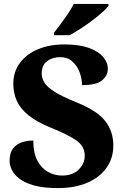

<svg xmlns="http://www.w3.org/2000/svg" viewBox="-20 -951 633 981"><path d="M277 10Q202 10 154 -3.5Q106 -17 78.5 -38.5Q51 -60 40 -84Q29 -108 29 -129Q29 -169 46 -191.5Q63 -214 90.5 -223.5Q118 -233 150 -233Q150 -170 171 -130.5Q192 -91 225.5 -72.5Q259 -54 296 -54Q352 -54 382.5 -85Q413 -116 413 -155Q413 -205 368 -235Q323 -265 241 -298Q167 -328 125 -362.5Q83 -397 65.5 -436.5Q48 -476 48 -523Q48 -585 82.5 -630.5Q117 -676 175.5 -700Q234 -724 308 -724Q385 -724 434.5 -706Q484 -688 507.5 -659.5Q531 -631 531 -601Q531 -564 501 -540Q471 -516 399 -516Q399 -549 386.5 -582Q374 -615 349.5 -637Q325 -659 288 -659Q247 -659 220 -638Q193 -617 193 -575Q193 -552 206.5 -529.5Q220 -507 257.5 -483Q295 -459 366 -430Q475 -387 517 -333.5Q559 -280 559 -208Q559 -143 524.5 -94Q490 -45 426.5 -17.5Q363 10 277 10ZM256 -784Q271 -803 290.5 -829Q310 -855 328 -882Q346 -909 357 -931H534V-921Q525 -908 502.5 -888Q480 -868 451 -846Q422 -824 391.5 -804.5Q361 -785 336 -771H256Z"/></svg>

Font: Noto Serif ExtraBold
Style: Regular
Weight: 800
Designer: Monotype Design Team
Foundry: Monotype Imaging Inc.
Version: Version 2.014